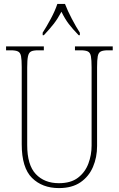

<svg xmlns="http://www.w3.org/2000/svg" viewBox="-20 -951 608 981"><path d="M281 10Q196 10 143.5 -42Q91 -94 91 -214V-608Q91 -646 87.5 -664Q84 -682 72 -688Q60 -694 35 -694H11V-714H204V-694H175Q150 -694 138.5 -688Q127 -682 123 -663.5Q119 -645 119 -606V-210Q119 -108 163 -61.5Q207 -15 281 -15Q342 -15 378.5 -43Q415 -71 431.5 -115Q448 -159 448 -207V-607Q448 -645 444.5 -663.5Q441 -682 429 -688Q417 -694 392 -694H363V-714H556V-694H532Q507 -694 495 -688Q483 -682 479.5 -663.5Q476 -645 476 -607V-205Q476 -147 455 -98Q434 -49 391 -19.5Q348 10 281 10ZM198 -784Q217 -813 239.5 -855Q262 -897 273 -931H312Q325 -897 347 -855Q369 -813 388 -784V-771H382Q351 -803 331.5 -828.5Q312 -854 294 -891Q274 -854 254 -828.5Q234 -803 204 -771H198Z"/></svg>

Font: Noto Serif Lao Condensed Thin
Style: Regular
Weight: 100
Width: 3
Designer: Monotype Design Team
Foundry: Monotype Imaging Inc.
Version: Version 2.003; ttfautohint (v1.8.4.7-5d5b)